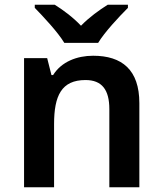

<svg xmlns="http://www.w3.org/2000/svg" viewBox="-20 -786 682 806"><path d="M250 -606H392C419 -651 480 -716 517 -753V-766H432C397 -744 355 -714 320 -678C286 -714 245 -744 210 -766H126V-753C162 -716 223 -651 250 -606ZM371 -552C303 -552 238 -527 203 -471H196L178 -542H81V0H207V-265C207 -384 238 -450 339 -450C408 -450 439 -409 439 -328V0H565V-353C565 -493 492 -552 371 -552Z"/></svg>

Font: Noto Sans Arabic SemBd
Style: Regular
Weight: 600
Designer: Monotype Design Team, Nadine Chahine, Nizar Qandah and Khaled Hosny
Foundry: Monotype Imaging Inc.
Version: Version 2.012